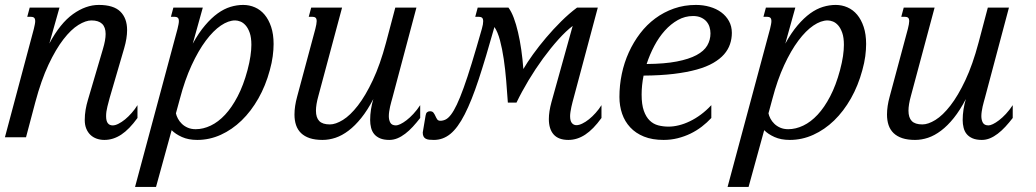

<svg xmlns="http://www.w3.org/2000/svg" viewBox="-47 -549 4143 768"><path d="M88.4 -433.6Q90.8 -443.8 92.3 -451.4Q93.8 -459 93.8 -464.4Q93.8 -474.6 89.1 -478.3Q84.5 -481.9 75.7 -481.9H62L71.8 -518.6H190.9L150.4 -375Q193.8 -456.1 245.1 -492.7Q296.4 -529.3 348.1 -529.3Q407.2 -529.3 434.3 -502.7Q461.4 -476.1 461.4 -428.7Q461.4 -396 449.7 -356L391.6 -157.2Q387.7 -143.1 382.6 -122.8Q377.4 -102.5 377.4 -84.5Q377.4 -64.9 384.3 -56.2Q391.1 -47.4 403.8 -47.4Q414.1 -47.4 427 -54Q439.9 -60.5 453.4 -71.5Q466.8 -82.5 479.7 -97.2Q492.7 -111.8 502.9 -128.4V-77.1Q470.2 -31.7 438 -10.5Q405.8 10.7 370.6 10.7Q354 10.7 339.6 5.6Q325.2 0.5 314.7 -9.5Q304.2 -19.5 298.1 -34.4Q292 -49.3 292 -68.8Q292 -89.8 295.4 -109.9Q298.8 -129.9 304.7 -149.4L364.7 -353Q370.1 -371.1 372.8 -386Q375.5 -400.9 375.5 -413.1Q375.5 -467.3 318.8 -467.3Q295.9 -467.3 266.6 -449.2Q237.3 -431.2 206.8 -391.8Q176.3 -352.5 147 -290.3Q117.7 -228 94.2 -140.1L57.1 0H-27.3Z M656.7 -95.7Q658.7 -85.9 664.6 -74.7Q670.4 -63.5 680.2 -54Q689.9 -44.4 703.9 -38.3Q717.8 -32.2 735.8 -32.2Q765.6 -32.2 795.9 -46.6Q826.2 -61 853.3 -90.1Q880.4 -119.1 903.6 -163.6Q926.8 -208 942.9 -268.1Q951.2 -299.3 954.8 -324.5Q958.5 -349.6 958.5 -369.6Q958.5 -398.9 951.9 -417.7Q945.3 -436.5 935.5 -447.5Q925.8 -458.5 914.6 -462.9Q903.3 -467.3 893.6 -467.3Q866.7 -467.3 836.4 -446.8Q806.2 -426.3 776.4 -386.5Q746.6 -346.7 719.5 -288.1Q692.4 -229.5 672.4 -153.3ZM764.2 -518.6 724.1 -374.5Q748 -418 773.2 -447.5Q798.3 -477.1 823.7 -495.4Q849.1 -513.7 874.8 -521.5Q900.4 -529.3 925.8 -529.3Q950.7 -529.3 972.9 -519.5Q995.1 -509.8 1011.5 -490.2Q1027.8 -470.7 1037.6 -441.4Q1047.4 -412.1 1047.4 -373Q1047.4 -350.1 1043.9 -324Q1040.5 -297.9 1032.2 -268.1Q1015.6 -206.5 986.6 -155.3Q957.5 -104 919.4 -67.1Q881.3 -30.3 836.2 -9.8Q791 10.7 742.2 10.7Q706.5 10.7 680.7 -1Q654.8 -12.7 639.6 -28.3L577.1 198.7H493.2L663.1 -433.6Q665.5 -443.8 667 -451.4Q668.5 -459 668.5 -464.4Q668.5 -474.6 663.8 -478.3Q659.2 -481.9 650.4 -481.9H636.7L646.5 -518.6Z M1321.3 -518.6 1226.6 -165.5Q1216.8 -130.4 1216.8 -106.4Q1216.8 -78.6 1230 -64.9Q1243.2 -51.3 1272.5 -51.3Q1295.4 -51.3 1324.7 -69.3Q1354 -87.4 1384.5 -126.7Q1415 -166 1444.3 -228.3Q1473.6 -290.5 1497.1 -378.4L1534.2 -518.6H1618.7L1522.5 -157.2Q1520.5 -150.4 1518.1 -141.4Q1515.6 -132.3 1513.4 -122.8Q1511.2 -113.3 1509.8 -103.3Q1508.3 -93.3 1508.3 -84.5Q1508.3 -68.8 1514.4 -58.1Q1520.5 -47.4 1537.1 -47.4Q1543.5 -47.4 1554.4 -52.5Q1565.4 -57.6 1578.9 -67.9Q1592.3 -78.1 1606.4 -93.3Q1620.6 -108.4 1633.8 -128.4V-77.1Q1619.1 -58.1 1604.2 -42Q1589.4 -25.9 1574 -14.2Q1558.6 -2.4 1542.7 4.2Q1526.9 10.7 1510.3 10.7Q1488.3 10.7 1473.4 4.4Q1458.5 -2 1449.7 -12.7Q1440.9 -23.4 1437.3 -38.1Q1433.6 -52.7 1433.6 -68.8Q1433.6 -89.8 1437 -111.6Q1440.4 -133.3 1446.3 -152.8Q1422.9 -107.9 1397.9 -76.9Q1373 -45.9 1347.2 -26.4Q1321.3 -6.8 1295.2 2Q1269 10.7 1243.2 10.7Q1213.4 10.7 1192.1 3.7Q1170.9 -3.4 1157.2 -16.6Q1143.6 -29.8 1137.2 -48.6Q1130.9 -67.4 1130.9 -90.8Q1130.9 -124 1141.6 -162.6L1214.4 -433.6Q1216.8 -443.8 1218.3 -451.4Q1219.7 -459 1219.7 -464.4Q1219.7 -474.6 1215.1 -478.3Q1210.4 -481.9 1201.7 -481.9H1188L1197.8 -518.6Z M1930.7 -440.9Q1896 -317.4 1867.7 -231.4Q1839.4 -145.5 1811.8 -91.6Q1784.2 -37.6 1754.6 -13.4Q1725.1 10.7 1688.5 10.7Q1677.7 10.7 1669.4 9.8Q1661.1 8.8 1655.5 5.6Q1649.9 2.4 1647 -3.4Q1644 -9.3 1644 -19L1655.3 -86.4Q1656.7 -96.2 1661.4 -100.1Q1666 -104 1672.9 -104Q1682.6 -104 1687 -98.1Q1691.4 -92.3 1694.6 -85Q1697.8 -77.6 1701.7 -71.8Q1705.6 -65.9 1714.4 -65.9Q1725.1 -65.9 1735.6 -71Q1746.1 -76.2 1757.1 -90.6Q1768.1 -105 1780.3 -130.6Q1792.5 -156.2 1807.4 -197.3Q1822.3 -238.3 1840.1 -296.4Q1857.9 -354.5 1880.4 -433.6Q1883.3 -443.4 1884.5 -450.9Q1885.7 -458.5 1885.7 -463.9Q1885.7 -474.6 1880.9 -478.3Q1876 -481.9 1867.2 -481.9H1854L1863.8 -518.6H1986.8Q1998.5 -502.9 2008.1 -477.5Q2017.6 -452.1 2025.1 -419.9Q2032.7 -387.7 2038.1 -350.1Q2043.5 -312.5 2046.4 -272.9Q2061.5 -298.8 2085.2 -331.8Q2108.9 -364.7 2137.5 -398.4Q2166 -432.1 2197.8 -463.6Q2229.5 -495.1 2261.2 -518.6H2344.2L2247.6 -157.2Q2245.6 -150.4 2243.2 -140.9Q2240.7 -131.3 2238.5 -121.3Q2236.3 -111.3 2234.9 -101.6Q2233.4 -91.8 2233.4 -84.5Q2233.4 -65.4 2240.5 -56.9Q2247.6 -48.3 2258.8 -48.3Q2269 -48.3 2282.2 -54.7Q2295.4 -61 2308.8 -71.8Q2322.3 -82.5 2335.4 -97.2Q2348.6 -111.8 2358.9 -128.4V-77.1Q2326.2 -31.7 2293.9 -10.5Q2261.7 10.7 2226.6 10.7Q2187 10.7 2167.7 -11Q2148.4 -32.7 2148.4 -72.8Q2148.4 -102.1 2158.7 -140.1L2243.7 -445.3Q2217.3 -425.3 2186.5 -391.1Q2155.8 -356.9 2125.2 -315.2Q2094.7 -273.4 2067.1 -227.5Q2039.6 -181.6 2019 -138.7H1984.4Q1981.4 -181.2 1977.8 -226.3Q1974.1 -271.5 1968 -312.7Q1961.9 -354 1952.9 -387.9Q1943.8 -421.9 1930.7 -440.9Z M2430.7 -161.1Q2430.7 -208 2440.2 -253.4Q2449.7 -298.8 2468.3 -339.6Q2486.8 -380.4 2513.4 -415.3Q2540 -450.2 2574 -475.3Q2607.9 -500.5 2648.9 -514.9Q2689.9 -529.3 2736.8 -529.3Q2766.1 -529.3 2792.2 -521.7Q2818.4 -514.2 2837.9 -499.8Q2857.4 -485.4 2868.9 -464.6Q2880.4 -443.8 2880.4 -417.5Q2880.4 -394 2873 -372.3Q2865.7 -350.6 2849.4 -331.8Q2833 -313 2806.2 -297.4Q2779.3 -281.7 2740 -270.8Q2700.7 -259.8 2647.9 -253.4Q2595.2 -247.1 2527.3 -246.6Q2519.5 -208 2519.5 -170.4Q2519.5 -130.9 2528.3 -106Q2537.1 -81.1 2551.8 -66.9Q2566.4 -52.7 2585.9 -47.6Q2605.5 -42.5 2627.4 -42.5Q2647 -42.5 2668.7 -47.9Q2690.4 -53.2 2712.6 -64Q2734.9 -74.7 2756.6 -90.8Q2778.3 -106.9 2798.3 -128.4V-77.1Q2781.2 -58.6 2760.3 -42.5Q2739.3 -26.4 2715.1 -14.6Q2690.9 -2.9 2663.8 3.9Q2636.7 10.7 2607.4 10.7Q2562 10.7 2528.8 -2.7Q2495.6 -16.1 2473.9 -39.6Q2452.1 -63 2441.4 -94.2Q2430.7 -125.5 2430.7 -161.1ZM2794.9 -415.5Q2794.9 -428.7 2791 -441.2Q2787.1 -453.6 2778.6 -463.4Q2770 -473.1 2756.8 -479Q2743.7 -484.9 2725.1 -484.9Q2692.9 -484.9 2664.6 -469Q2636.2 -453.1 2612.3 -426.5Q2588.4 -399.9 2570.1 -365.2Q2551.8 -330.6 2539.6 -293Q2611.3 -293.5 2660.2 -303Q2709 -312.5 2739 -328.6Q2769 -344.7 2782 -366.9Q2794.9 -389.2 2794.9 -415.5Z M3026.9 -95.7Q3028.8 -85.9 3034.7 -74.7Q3040.5 -63.5 3050.3 -54Q3060.1 -44.4 3074 -38.3Q3087.9 -32.2 3106 -32.2Q3135.7 -32.2 3166 -46.6Q3196.3 -61 3223.4 -90.1Q3250.5 -119.1 3273.7 -163.6Q3296.9 -208 3313 -268.1Q3321.3 -299.3 3325 -324.5Q3328.6 -349.6 3328.6 -369.6Q3328.6 -398.9 3322 -417.7Q3315.4 -436.5 3305.7 -447.5Q3295.9 -458.5 3284.7 -462.9Q3273.4 -467.3 3263.7 -467.3Q3236.8 -467.3 3206.5 -446.8Q3176.3 -426.3 3146.5 -386.5Q3116.7 -346.7 3089.6 -288.1Q3062.5 -229.5 3042.5 -153.3ZM3134.3 -518.6 3094.2 -374.5Q3118.2 -418 3143.3 -447.5Q3168.5 -477.1 3193.8 -495.4Q3219.2 -513.7 3244.9 -521.5Q3270.5 -529.3 3295.9 -529.3Q3320.8 -529.3 3343 -519.5Q3365.2 -509.8 3381.6 -490.2Q3397.9 -470.7 3407.7 -441.4Q3417.5 -412.1 3417.5 -373Q3417.5 -350.1 3414.1 -324Q3410.6 -297.9 3402.3 -268.1Q3385.7 -206.5 3356.7 -155.3Q3327.6 -104 3289.6 -67.1Q3251.5 -30.3 3206.3 -9.8Q3161.1 10.7 3112.3 10.7Q3076.7 10.7 3050.8 -1Q3024.9 -12.7 3009.8 -28.3L2947.3 198.7H2863.3L3033.2 -433.6Q3035.6 -443.8 3037.1 -451.4Q3038.6 -459 3038.6 -464.4Q3038.6 -474.6 3033.9 -478.3Q3029.3 -481.9 3020.5 -481.9H3006.8L3016.6 -518.6Z M3691.4 -518.6 3596.7 -165.5Q3586.9 -130.4 3586.9 -106.4Q3586.9 -78.6 3600.1 -64.9Q3613.3 -51.3 3642.6 -51.3Q3665.5 -51.3 3694.8 -69.3Q3724.1 -87.4 3754.6 -126.7Q3785.2 -166 3814.5 -228.3Q3843.8 -290.5 3867.2 -378.4L3904.3 -518.6H3988.8L3892.6 -157.2Q3890.6 -150.4 3888.2 -141.4Q3885.7 -132.3 3883.5 -122.8Q3881.3 -113.3 3879.9 -103.3Q3878.4 -93.3 3878.4 -84.5Q3878.4 -68.8 3884.5 -58.1Q3890.6 -47.4 3907.2 -47.4Q3913.6 -47.4 3924.6 -52.5Q3935.5 -57.6 3949 -67.9Q3962.4 -78.1 3976.6 -93.3Q3990.7 -108.4 4003.9 -128.4V-77.1Q3989.3 -58.1 3974.4 -42Q3959.5 -25.9 3944.1 -14.2Q3928.7 -2.4 3912.8 4.2Q3897 10.7 3880.4 10.7Q3858.4 10.7 3843.5 4.4Q3828.6 -2 3819.8 -12.7Q3811 -23.4 3807.4 -38.1Q3803.7 -52.7 3803.7 -68.8Q3803.7 -89.8 3807.1 -111.6Q3810.5 -133.3 3816.4 -152.8Q3793 -107.9 3768.1 -76.9Q3743.2 -45.9 3717.3 -26.4Q3691.4 -6.8 3665.3 2Q3639.2 10.7 3613.3 10.7Q3583.5 10.7 3562.3 3.7Q3541 -3.4 3527.3 -16.6Q3513.7 -29.8 3507.3 -48.6Q3501 -67.4 3501 -90.8Q3501 -124 3511.7 -162.6L3584.5 -433.6Q3586.9 -443.8 3588.4 -451.4Q3589.8 -459 3589.8 -464.4Q3589.8 -474.6 3585.2 -478.3Q3580.6 -481.9 3571.8 -481.9H3558.1L3567.9 -518.6Z"/></svg>

Font: Arian Grqi
Style: Italic
Weight: 400
Italic angle: -15°
Designer: Ruben Hakobyan (Tarumian)
Foundry: Ruben Hakobyan (Tarumian)
Version: Version 1.002